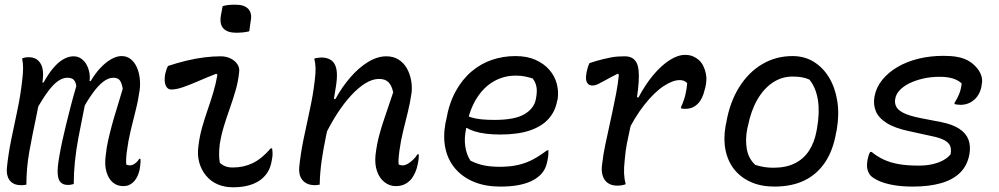

<svg xmlns="http://www.w3.org/2000/svg" viewBox="-20 -781 4240 815"><path d="M74 -533Q78 -535 81 -535.5Q84 -536 87.5 -537Q91 -538 95 -538Q99 -538 103 -538Q120 -538 132.5 -531Q145 -524 153 -510Q161 -496 162.5 -475Q164 -454 159 -426Q148 -351 132.5 -279Q117 -207 104.5 -137.5Q92 -68 92 3Q90 3 87 3.5Q84 4 81.5 4.5Q79 5 76 5Q73 5 70 5Q51 5 39 -1Q27 -7 20 -17Q13 -27 10.5 -39.5Q8 -52 9 -66Q15 -126 27.5 -187.5Q40 -249 53.5 -312Q67 -375 74 -438Q78 -470 78 -491.5Q78 -513 74 -533ZM292 -542Q311 -542 325.5 -531.5Q340 -521 348.5 -504.5Q357 -488 360 -468.5Q363 -449 359 -432Q347 -367 335 -309Q323 -251 313 -197.5Q303 -144 298 -95Q293 -46 293 0Q290 1 285.5 2Q281 3 277 3.5Q273 4 268 4Q249 4 238 -6.5Q227 -17 225 -42Q223 -67 231 -113Q237 -149 244.5 -183Q252 -217 260.5 -252Q269 -287 279.5 -327.5Q290 -368 304 -416Q302 -429 297.5 -436.5Q293 -444 285.5 -447.5Q278 -451 266 -451Q247 -451 227 -437.5Q207 -424 183.5 -392.5Q160 -361 130 -307L141 -431H165Q185 -467 206 -492Q227 -517 249 -529.5Q271 -542 292 -542ZM496 -543Q519 -543 535 -530Q551 -517 560.5 -496Q570 -475 573 -450Q576 -425 573 -400Q567 -356 556 -313Q545 -270 534.5 -226Q524 -182 518 -135Q516 -120 515.5 -107Q515 -94 516 -83Q519 -81 523 -80Q527 -79 531 -79Q542 -79 553 -87Q564 -95 571 -107H576Q577 -100 576.5 -92.5Q576 -85 575 -77Q573 -56 565.5 -38Q558 -20 547 -9Q538 0 527.5 4.5Q517 9 503 9Q478 9 459.5 -6Q441 -21 432 -51Q423 -81 429 -123Q432 -154 439 -185Q446 -216 455 -249.5Q464 -283 476 -321Q488 -359 501 -404Q497 -429 488.5 -440Q480 -451 461 -451Q440 -451 418 -434Q396 -417 373 -385Q350 -353 326 -309L341 -437H365Q384 -469 406 -492.5Q428 -516 451.5 -529.5Q475 -543 496 -543Z M693 -501Q732 -514 771.5 -523.5Q811 -533 847.5 -537.5Q884 -542 916 -542Q940 -542 958.5 -533Q977 -524 987.5 -508.5Q998 -493 995 -474Q991 -435 980 -397Q969 -359 955.5 -321Q942 -283 930.5 -245.5Q919 -208 913 -170Q910 -146 910 -127Q910 -108 913 -90Q924 -80 937 -75Q950 -70 968 -70Q1014 -70 1052.5 -88.5Q1091 -107 1129 -151H1135Q1137 -140 1137 -128Q1137 -116 1134 -102Q1130 -77 1121 -59Q1112 -41 1097 -27Q1085 -15 1066 -5.5Q1047 4 1023 9Q999 14 969 14Q933 14 904 1.5Q875 -11 855 -35Q835 -59 826 -90.5Q817 -122 822 -159Q827 -202 838 -240.5Q849 -279 861.5 -315Q874 -351 885 -387.5Q896 -424 903 -464L898 -468Q857 -452 821.5 -436.5Q786 -421 757 -411Q728 -401 707 -401Q691 -401 683.5 -418Q676 -435 681 -466Q683 -475 686 -484Q689 -493 693 -501ZM925 -755Q931 -757 937.5 -758Q944 -759 951.5 -760Q959 -761 966.5 -761Q974 -761 981 -761Q1018 -761 1034.5 -742.5Q1051 -724 1044 -691L1038 -648Q1032 -647 1025.5 -645.5Q1019 -644 1011.5 -643.5Q1004 -643 997.5 -642.5Q991 -642 983 -642Q945 -642 928 -660.5Q911 -679 918 -717Z M1314 -532Q1318 -534 1322.5 -534.5Q1327 -535 1332.5 -536Q1338 -537 1343 -537Q1370 -537 1386.5 -525Q1403 -513 1408 -487.5Q1413 -462 1407 -421Q1399 -365 1387 -310.5Q1375 -256 1364 -204Q1353 -152 1345.5 -100Q1338 -48 1337 3Q1334 3 1331 3.5Q1328 4 1325 4.5Q1322 5 1318 5Q1297 5 1283.5 -1.5Q1270 -8 1262 -19Q1254 -30 1251.5 -43Q1249 -56 1250 -70Q1256 -130 1269 -192.5Q1282 -255 1295.5 -317Q1309 -379 1316 -439Q1320 -470 1319.5 -491.5Q1319 -513 1314 -532ZM1620 -542Q1650 -542 1672 -528Q1694 -514 1707 -491Q1720 -468 1725 -440.5Q1730 -413 1727 -387Q1721 -345 1711 -304.5Q1701 -264 1691 -223.5Q1681 -183 1675 -138Q1673 -123 1672 -109Q1671 -95 1672 -83Q1676 -81 1680 -80Q1684 -79 1688 -79Q1699 -79 1710.5 -85.5Q1722 -92 1733.5 -103Q1745 -114 1752 -126H1758Q1758 -117 1757 -107Q1756 -97 1753 -83Q1749 -63 1742 -48Q1735 -33 1726 -21Q1715 -8 1699 0.5Q1683 9 1659 9Q1634 9 1612.5 -7.5Q1591 -24 1580.5 -54Q1570 -84 1574 -123Q1579 -166 1589.5 -206Q1600 -246 1615.5 -290Q1631 -334 1649 -389Q1643 -418 1629 -432Q1615 -446 1589 -446Q1561 -446 1531 -427.5Q1501 -409 1470.5 -376Q1440 -343 1411.5 -299Q1383 -255 1358 -203L1381 -361H1404Q1432 -412 1467.5 -453Q1503 -494 1542.5 -518Q1582 -542 1620 -542Z M2168 -543Q2217 -543 2253 -527Q2289 -511 2312 -484.5Q2335 -458 2343.5 -425Q2352 -392 2347 -359L2345 -353Q2337 -308 2308 -276Q2279 -244 2228.5 -227Q2178 -210 2103 -210Q2070 -210 2042.5 -213.5Q2015 -217 1994.5 -223.5Q1974 -230 1962 -238L1933 -234L1947 -296Q1963 -288 1981 -282.5Q1999 -277 2023 -274.5Q2047 -272 2079 -272Q2165 -272 2206.5 -296.5Q2248 -321 2255 -362Q2261 -393 2257 -413Q2253 -433 2241 -448Q2225 -453 2208 -456.5Q2191 -460 2169 -460Q2119 -460 2076.5 -436Q2034 -412 2003.5 -364Q1973 -316 1960 -244L1958 -232Q1950 -194 1955 -159.5Q1960 -125 1977 -99Q2005 -85 2034 -79Q2063 -73 2102 -73Q2146 -73 2180 -81Q2214 -89 2243 -104.5Q2272 -120 2302 -143H2308Q2308 -133 2307.5 -124Q2307 -115 2305 -106Q2301 -81 2293 -65Q2285 -49 2271 -36Q2255 -21 2231.5 -10.5Q2208 0 2176.5 5.5Q2145 11 2103 11Q2041 11 1993 -8.5Q1945 -28 1913.5 -64Q1882 -100 1871 -149.5Q1860 -199 1871 -259L1874 -272Q1886 -342 1914 -393Q1942 -444 1981.5 -477.5Q2021 -511 2068.5 -527Q2116 -543 2168 -543Z M2482 -513Q2497 -518 2512 -522.5Q2527 -527 2542.5 -530.5Q2558 -534 2572.5 -537Q2587 -540 2602 -541Q2617 -542 2632 -542Q2649 -542 2661 -536Q2673 -530 2680.5 -517.5Q2688 -505 2690.5 -484Q2693 -463 2691 -432.5Q2689 -402 2683 -362Q2676 -327 2668.5 -295.5Q2661 -264 2654 -233.5Q2647 -203 2641 -171.5Q2635 -140 2632 -104Q2628 -69 2629 -45.5Q2630 -22 2636 1Q2628 4 2619 5.5Q2610 7 2600 7Q2577 7 2561 -3.5Q2545 -14 2538 -36Q2531 -58 2537 -92Q2541 -127 2548.5 -162.5Q2556 -198 2564 -234.5Q2572 -271 2580 -308.5Q2588 -346 2595.5 -385Q2603 -424 2607 -464L2602 -468Q2572 -453 2552.5 -442Q2533 -431 2519.5 -424.5Q2506 -418 2494 -418Q2484 -418 2477 -424Q2470 -430 2468 -442.5Q2466 -455 2470 -475Q2472 -484 2474.5 -493Q2477 -502 2482 -513ZM2888 -548Q2908 -548 2922.5 -541.5Q2937 -535 2948 -525Q2960 -513 2966.5 -498.5Q2973 -484 2976 -469.5Q2979 -455 2978.5 -443.5Q2978 -432 2977 -425L2974 -410Q2971 -397 2966 -381.5Q2961 -366 2951.5 -352Q2942 -338 2926.5 -328.5Q2911 -319 2888 -319Q2884 -319 2879.5 -319.5Q2875 -320 2871 -321V-327Q2883 -353 2889 -377.5Q2895 -402 2897 -428Q2891 -435 2883 -438Q2875 -441 2865 -441Q2836 -441 2797 -415.5Q2758 -390 2715.5 -336.5Q2673 -283 2633 -200L2665 -374L2690 -367Q2719 -422 2753 -462.5Q2787 -503 2822 -525.5Q2857 -548 2888 -548Z M3344 -543Q3395 -543 3434.5 -518.5Q3474 -494 3499.5 -451.5Q3525 -409 3534 -352.5Q3543 -296 3532 -231L3529 -217Q3516 -142 3482 -91.5Q3448 -41 3394.5 -15Q3341 11 3267 11Q3211 11 3168 -8Q3125 -27 3097.5 -61Q3070 -95 3060 -142.5Q3050 -190 3060 -247L3063 -261Q3078 -348 3118 -411.5Q3158 -475 3216 -509Q3274 -543 3344 -543ZM3344 -456Q3298 -456 3260 -430.5Q3222 -405 3195 -358.5Q3168 -312 3155 -247L3152 -235Q3143 -189 3150 -148.5Q3157 -108 3186 -81Q3205 -75 3223.5 -72Q3242 -69 3263 -69Q3316 -69 3353.5 -87.5Q3391 -106 3414 -141Q3437 -176 3446 -225L3448 -236Q3460 -303 3452 -355.5Q3444 -408 3416 -443Q3401 -450 3383.5 -453Q3366 -456 3344 -456Z M3985 -544Q4018 -544 4043 -539.5Q4068 -535 4087 -525Q4106 -515 4120 -500Q4137 -483 4144.5 -462.5Q4152 -442 4147 -422L4146 -413Q4138 -376 4113.5 -356Q4089 -336 4057 -336Q4050 -336 4044 -337Q4038 -338 4032 -339V-345Q4044 -363 4052 -383.5Q4060 -404 4062 -427Q4047 -441 4024 -448Q4001 -455 3969 -455Q3931 -455 3898.5 -447.5Q3866 -440 3840.5 -427.5Q3815 -415 3799 -398Q3783 -381 3780 -361Q3777 -345 3783.5 -330Q3790 -315 3813.5 -302.5Q3837 -290 3886 -280L3974 -263Q4024 -253 4052.5 -234Q4081 -215 4091 -188Q4101 -161 4095 -126Q4086 -78 4055.5 -48Q4025 -18 3974.5 -3.5Q3924 11 3854 11Q3806 11 3769 4Q3732 -3 3709 -14Q3686 -25 3676 -35Q3666 -46 3662 -63Q3658 -80 3663 -105Q3665 -115 3667.5 -122.5Q3670 -130 3674 -136H3680Q3703 -117 3730.5 -104Q3758 -91 3794 -84.5Q3830 -78 3879 -78Q3912 -78 3938 -84Q3964 -90 3983.5 -100.5Q4003 -111 4015 -126Q4019 -148 4013 -162Q4007 -176 3988.5 -186Q3970 -196 3936 -203L3840 -224Q3778 -237 3743.5 -259Q3709 -281 3697.5 -309.5Q3686 -338 3692 -371Q3699 -410 3725 -442Q3751 -474 3790.5 -497Q3830 -520 3879.5 -532Q3929 -544 3985 -544Z"/></svg>

Font: Rec Mono Duotone
Style: Italic
Weight: 400
Italic angle: -10°
Monospace: yes
Version: Version 1.085; ttfautohint (v1.8.4.7-5d5b)